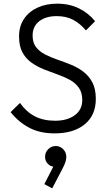

<svg xmlns="http://www.w3.org/2000/svg" viewBox="-20 -718 594 1048"><path d="M278 10Q198 10 140 -20.5Q82 -51 38 -106L89 -156Q124 -107 170.5 -83Q217 -59 281 -59Q347 -59 388 -89Q429 -119 429 -172Q429 -213 410 -239.5Q391 -266 360.5 -282.5Q330 -299 293 -312Q256 -325 219.5 -339.5Q183 -354 152 -376Q121 -398 102.5 -432Q84 -466 84 -519Q84 -575 111 -615Q138 -655 185 -676.5Q232 -698 292 -698Q359 -698 411.5 -672Q464 -646 499 -602L449 -552Q417 -590 379 -610Q341 -630 290 -630Q230 -630 194 -602Q158 -574 158 -524Q158 -485 176.5 -461Q195 -437 226 -421Q257 -405 293.5 -392.5Q330 -380 367 -365Q404 -350 434.5 -327Q465 -304 484 -268.5Q503 -233 503 -178Q503 -89 442.5 -39.5Q382 10 278 10ZM265 310 222 287 279 176 305 170Q301 179 294 185.5Q287 192 276 192Q257 192 241.5 176.5Q226 161 226 138Q226 114 243 96.5Q260 79 285 79Q308 79 325 96.5Q342 114 342 138Q342 148 338.5 161.5Q335 175 324 197Z"/></svg>

Font: Outfit Thin Light
Style: Regular
Weight: 300
Version: Version 1.100;gftools[0.9.27]